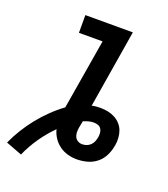

<svg xmlns="http://www.w3.org/2000/svg" viewBox="-155 -840 902 1030"><g transform="rotate(20 296.5 -324.5)"><path d="M85 86 -7 51Q12 9 36.5 -30.5Q61 -70 89.5 -105.5Q118 -141 151.5 -173.5Q185 -206 222 -233L289 -634H154V-735H425L352 -290Q364 -293 377 -294Q390 -295 402 -295Q424 -295 445 -290.5Q466 -286 484 -276.5Q502 -267 516 -251.5Q530 -236 537 -217Q544 -198 545.5 -176Q547 -154 543 -132Q543 -131 542.5 -130Q542 -129 542 -128Q537 -99 523 -71.5Q509 -44 485 -25.5Q461 -7 432 0.5Q403 8 374 8Q347 8 321 0.5Q295 -7 274 -22.5Q253 -38 238.5 -60Q224 -82 218 -107Q176 -65 142.5 -16.5Q109 32 85 86ZM374 -78Q387 -78 399.5 -82.5Q412 -87 421.5 -96.5Q431 -106 436 -118.5Q441 -131 443 -144Q445 -156 444 -168.5Q443 -181 436.5 -191Q430 -201 418 -205Q406 -209 394 -209Q379 -209 364.5 -205Q350 -201 336 -195Q334 -185 332 -174.5Q330 -164 328 -154Q326 -141 326.5 -127.5Q327 -114 332.5 -102.5Q338 -91 349.5 -84.5Q361 -78 374 -78Z"/></g></svg>

Font: Iosevka Curly Slab ExObl
Style: Bold
Weight: 700
Width: 7
Italic angle: -9°
Monospace: yes
Designer: Belleve Invis
Foundry: Belleve Invis
Version: Version 11.0.0; ttfautohint (v1.8.3)